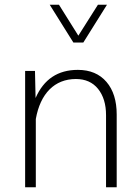

<svg xmlns="http://www.w3.org/2000/svg" viewBox="-20 -789 591 809"><path d="M130.9 -287.6C149.9 -395 210 -456.1 299.8 -456.1C339.4 -456.1 370.6 -442.4 393.1 -414.6C415.5 -386.7 426.8 -350.1 426.8 -303.7V0H471.7V-306.6C471.7 -364.3 457.5 -410.2 428.7 -443.8C399.9 -477.5 359.4 -494.6 308.1 -494.6C223.6 -494.6 164.6 -455.1 129.9 -376L127.4 -490.2H85.9V0H130.9ZM289.1 -609.9H331.1L430.7 -769H392.6L310.1 -638.7L228.5 -769H189.5Z"/></svg>

Font: Estedad ExtraLight
Style: Regular
Weight: 200
Designer: Amin Abedi
Version: Version 7.3